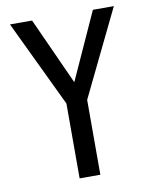

<svg xmlns="http://www.w3.org/2000/svg" viewBox="-80 -760 651 821"><g transform="rotate(-10 245.5 -350.0)"><path d="M289 -325V0H199V-325L20 -700H116L248 -409L380 -700H471Z"/></g></svg>

Font: Share Tech
Style: Regular
Weight: 400
Designer: Ralph du Carrois
Foundry: Carrois Type Design
Version: Version 1.100